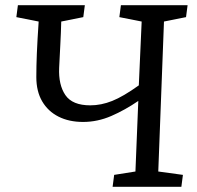

<svg xmlns="http://www.w3.org/2000/svg" viewBox="-20 -720 761 740"><path d="M513 -331Q462 -296 409 -273Q356 -250 300 -250Q246 -250 205.5 -270.5Q165 -291 142.5 -329.5Q120 -368 120 -423Q120 -465 122 -513.5Q124 -562 129 -637L43 -654L49 -700H307L301 -654L216 -637Q215 -593 212.5 -548Q210 -503 208 -459Q205 -393 232 -353.5Q259 -314 328 -314Q370 -314 412.5 -331Q455 -348 515 -391L526 -637L440 -654L446 -700H703L697 -654L612 -637L590 -59L685 -46L679 0H414L420 -46L502 -59Z"/></svg>

Font: Literata
Style: Italic
Weight: 400
Italic angle: -2°
Designer: Latin by Veronika Burian and Jose Scaglione. Greek by Irene Vlachou. Cyrillic by Vera Evstafieva
Foundry: TypeTogether
Version: Version 3.103;gftools[0.9.29]